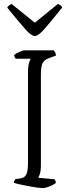

<svg xmlns="http://www.w3.org/2000/svg" viewBox="-20 -961 357 981"><path d="M196 0Q189 0 170 -2.5Q151 -5 127.5 -9.5Q104 -14 83 -18.5Q62 -23 51 -27Q51 -33 54 -38Q57 -43 59 -46L82 -49Q106 -52 114.5 -69.5Q123 -87 123 -130V-589Q123 -623 128.5 -640Q134 -657 137 -661H60Q58 -665 56 -668Q54 -671 52 -679Q56 -684 66.5 -689.5Q77 -695 88 -699.5Q99 -704 104 -704H254Q258 -700 261.5 -694Q265 -688 266 -677L230 -664Q205 -655 197 -637.5Q189 -620 189 -577V-113Q189 -91 184.5 -75Q180 -59 175 -53L259 -45Q261 -43 263 -37.5Q265 -32 266 -27Q251 -15 231 -7.5Q211 0 196 0ZM158 -777Q140 -777 109.5 -811.5Q79 -846 17 -922Q19 -926 24.5 -931.5Q30 -937 39 -941L158 -845L276 -941Q294 -933 298 -923Q234 -843 204.5 -810Q175 -777 158 -777Z"/></svg>

Font: Texturina Thin
Style: Regular
Weight: 100
Designer: Guillermo Torres Carreño
Foundry: Omnibus-Type
Version: Version 1.002; ttfautohint (v1.8.3)